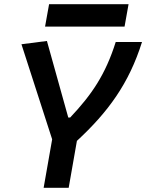

<svg xmlns="http://www.w3.org/2000/svg" viewBox="-20 -893 695 913"><path d="M187.5 0H306.6L345.7 -223.1C493.7 -359.9 593.3 -495.6 655.3 -693.4H530.3C481.4 -538.1 416 -442.4 313.5 -334H304.7L203.1 -698.2L82 -682.6L228 -230.5ZM194.3 -766.6H572.3L591.3 -873H213.4Z"/></svg>

Font: Cascadia Mono PL SemiBold
Style: Italic
Weight: 600
Italic angle: -10°
Monospace: yes
Designer: Aaron Bell
Foundry: Saja Typeworks
Version: Version 2404.023